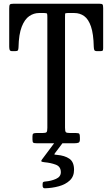

<svg xmlns="http://www.w3.org/2000/svg" viewBox="-20 -770 604 1032"><path d="M154.5 -20.5V-37.5Q154.5 -49.5 159.5 -52.2Q164.5 -55 175.5 -55H207.5Q225.5 -55 230 -59.5Q234.5 -64 234.5 -82.5V-677.5Q234.5 -692 233 -696Q231.5 -700 217.5 -700H189.5Q161.5 -700 137 -683.2Q112.5 -666.5 96.8 -626.2Q81 -586 79.5 -515.5Q79 -504 76.2 -499.5Q73.5 -495 60.5 -495H46.5Q34 -495 31.8 -502.2Q29.5 -509.5 29.5 -520.5V-723.5Q29.5 -741 33 -745.5Q36.5 -750 53.5 -750H513.5Q528 -750 531.2 -745.8Q534.5 -741.5 534.5 -726.5V-510.5Q534.5 -499.5 530.8 -497.2Q527 -495 515.5 -495H503.5Q489.5 -495 487 -500.8Q484.5 -506.5 484 -518.5Q482.5 -588 469 -627.5Q455.5 -667 432.5 -683.5Q409.5 -700 379.5 -700H343.5Q330.5 -700 330 -696Q329.5 -692 329.5 -678.5V-83.5Q329.5 -64.5 333.8 -59.8Q338 -55 356.5 -55H388.5Q403.5 -55 406.5 -50.5Q409.5 -46 409.5 -30.5V-21Q409.5 -6 401.8 -3Q394 0 380.5 0H177.5Q163 0 158.8 -3.2Q154.5 -6.5 154.5 -20.5ZM209 227.5V219Q209 210.5 213 208.2Q217 206 224.5 205.5Q255 203 281 191.5Q307 180 307 155.5Q307 125.5 280 115.2Q253 105 219 102Q204.5 100.5 202.5 97.2Q200.5 94 205.5 87.5L281 -13.5Q283.5 -17 285 -17.8Q286.5 -18.5 292.5 -18.5H318Q329.5 -18.5 327.8 -16.2Q326 -14 322 -8.5L277.5 50.5Q271 59 272.2 60.2Q273.5 61.5 287 62.5Q328 66 353 83.2Q378 100.5 378 142.5Q378 178.5 355 200Q332 221.5 296.2 231.2Q260.5 241 221.5 242Q209 242.5 209 227.5Z"/></svg>

Font: Besley* Condensed
Style: Regular
Weight: 400
Width: 3
Designer: Owen Earl
Foundry: indestructible type*
Version: Version 3.000; ttfautohint (v1.8.3)